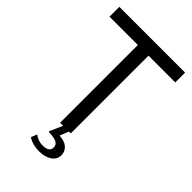

<svg xmlns="http://www.w3.org/2000/svg" viewBox="-272 -819 1121 1121"><g transform="rotate(45 288.5 -259.0)"><path d="M339 0V-642H560V-723H17V-642H251V0H276L242 78C240 83 241 85 248 85C304 86 327 100 327 129C327 153 310 166 273 166C243 166 222 156 205 143L190 180C217 198 248 205 283 205C341 205 391 178 391 129C391 96 370 59 302 55L324 0Z"/></g></svg>

Font: United Sans
Style: Regular
Weight: 400
Designer: Pablo Impallari, Rodrigo Fuenzalida (Modified by Dan O. Williams)
Version: Version 1.000;PS 001.000;hotconv 1.0.88;makeotf.lib2.5.64775